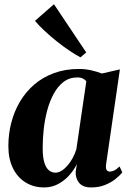

<svg xmlns="http://www.w3.org/2000/svg" viewBox="-20 -852 598 884"><path d="M468.5 -96Q466 -76.5 471 -69.2Q476 -62 485.5 -62Q495.5 -62 506.2 -67.2Q517 -72.5 530.5 -85.5L543 -58.5Q532.5 -44.5 512.2 -28.2Q492 -12 463.8 -0.5Q435.5 11 400 11Q361.5 11 344.2 -10.2Q327 -31.5 328.5 -62L334 -96.5Q322 -71.5 300.5 -46.8Q279 -22 249.2 -5.5Q219.5 11 183 11Q135.5 11 98.2 -11.8Q61 -34.5 39.8 -77.2Q18.5 -120 18.5 -179.5Q18.5 -235 32 -287.2Q45.5 -339.5 72 -384.2Q98.5 -429 137.8 -462.8Q177 -496.5 228.8 -515.5Q280.5 -534.5 343.5 -534.5Q373.5 -534.5 400.5 -528.2Q427.5 -522 449 -513.5L532 -532.5ZM377.5 -478Q372.5 -484.5 362.2 -490Q352 -495.5 336.5 -495.5Q299.5 -495.5 272.8 -475Q246 -454.5 227.2 -420Q208.5 -385.5 197.2 -343Q186 -300.5 181.2 -255.8Q176.5 -211 176.5 -170.5Q176.5 -128.5 184.2 -103.5Q192 -78.5 205.2 -67.8Q218.5 -57 235 -57Q249 -57 263 -65.5Q277 -74 290 -88.8Q303 -103.5 313.8 -123Q324.5 -142.5 331.5 -164.5ZM350.5 -588Q329 -599 300.8 -618Q272.5 -637 242.5 -660.8Q212.5 -684.5 185.8 -709.5Q159 -734.5 141 -756L228.5 -832.5L377 -610.5Z"/></svg>

Font: Merriweather 96pt ExtraBold
Style: Italic
Weight: 800
Italic angle: -7.8°
Version: Version 2.101